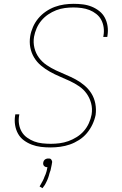

<svg xmlns="http://www.w3.org/2000/svg" viewBox="-20 -763 640 1004"><path d="M244 8Q218 8 193.5 5Q169 2 146.5 -6.5Q124 -15 105 -29Q86 -43 74.5 -63.5Q63 -84 59 -108.5Q55 -133 59 -158L60 -165H81L80 -159Q76 -136 79.5 -114Q83 -92 93.5 -74Q104 -56 121.5 -43.5Q139 -31 158.5 -23.5Q178 -16 201 -13.5Q224 -11 246 -11Q269 -11 292 -14Q315 -17 337.5 -25Q360 -33 381.5 -46.5Q403 -60 419 -78.5Q435 -97 445 -119.5Q455 -142 459 -164Q464 -195 456.5 -223Q449 -251 433 -273.5Q417 -296 393.5 -312Q370 -328 344 -340Q318 -352 292 -363Q266 -374 241 -388Q216 -402 194.5 -420Q173 -438 158.5 -462Q144 -486 138.5 -514.5Q133 -543 138 -574Q142 -598 152.5 -622Q163 -646 180 -666.5Q197 -687 219.5 -702.5Q242 -718 266.5 -727Q291 -736 316 -739.5Q341 -743 365 -743Q390 -743 414 -740Q438 -737 460 -728Q482 -719 500 -704.5Q518 -690 528.5 -670Q539 -650 542.5 -626Q546 -602 542 -577L541 -570H520L521 -576Q525 -598 522 -619.5Q519 -641 509.5 -659Q500 -677 483.5 -690Q467 -703 448 -710.5Q429 -718 407.5 -721Q386 -724 364 -724Q342 -724 319 -721Q296 -718 274 -709.5Q252 -701 232 -687.5Q212 -674 196.5 -655.5Q181 -637 171.5 -615Q162 -593 158 -571Q153 -541 160 -512.5Q167 -484 183.5 -461.5Q200 -439 223.5 -423Q247 -407 272.5 -395Q298 -383 324.5 -372Q351 -361 376 -347.5Q401 -334 422.5 -315.5Q444 -297 458.5 -273.5Q473 -250 478.5 -221Q484 -192 480 -162Q475 -137 463.5 -112.5Q452 -88 434.5 -67Q417 -46 393.5 -31Q370 -16 345.5 -7.5Q321 1 295 4.5Q269 8 244 8ZM202 221 187 212 195 198Q196 195 198.5 191.5Q201 188 202.5 184.5Q204 181 206 177.5Q208 174 209.5 170Q211 166 212 163Q213 160 215 156Q217 152 218.5 148Q220 144 221 140.5Q222 137 223.5 132.5Q225 128 225 126L228 111H225Q222 111 220 110.5Q218 110 215.5 108.5Q213 107 211 105.5Q209 104 208 101.5Q207 99 206 96Q205 93 206 91V88Q206 86 207 83Q208 80 209.5 77.5Q211 75 213 73Q215 71 217.5 69.5Q220 68 223.5 67Q227 66 228 66H233Q236 66 238.5 66Q241 66 243 67Q245 68 247 70Q249 72 250 74.5Q251 77 252 80Q253 83 253 84L252 88Q251 93 250.5 98Q250 103 248.5 107.5Q247 112 246.5 117Q246 122 244.5 127Q243 132 241 136.5Q239 141 238 146Q237 151 235.5 155.5Q234 160 232.5 165Q231 170 228.5 175.5Q226 181 224 185.5Q222 190 219 195.5Q216 201 215 203L213 206Z"/></svg>

Font: Iosevka Aile Thin
Style: Italic
Weight: 100
Italic angle: -9°
Designer: Belleve Invis
Foundry: Belleve Invis
Version: Version 31.1.0; ttfautohint (v1.8.4)